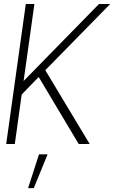

<svg xmlns="http://www.w3.org/2000/svg" viewBox="-20 -720 571 960"><path d="M428.5 0H373.5L173.5 -335L88.5 -247.5L54 0H11L109 -700H152L98 -315L475 -700H531L206.5 -369ZM120.5 220.5 175 51.5H218L149 220.5Z"/></svg>

Font: Urbanist ExtraLight
Style: Italic
Weight: 250
Version: Version 1.303